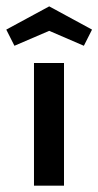

<svg xmlns="http://www.w3.org/2000/svg" viewBox="-58 -589 312 609"><path d="M-12.2 -443.8 -38.1 -495.1 98.1 -568.8 233.9 -495.1 208 -443.8 98.1 -491.2ZM49.8 0V-389.2H145V0Z"/></svg>

Font: Neutral Grotesk
Style: Regular
Weight: 400
Designer: Nawras Khrais
Foundry: Nawras Khrais
Version: Version 1.000;PS 001.000;hotconv 1.0.88;makeotf.lib2.5.64775